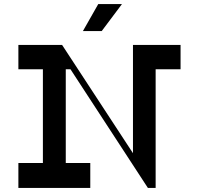

<svg xmlns="http://www.w3.org/2000/svg" viewBox="-20 -920 974 940"><path d="M577 -900H461L386 -768H478ZM864 -700H631V-170L284 -700H70V-581H190V-122H70V0H422V-122H302V-581H325L704 0H742V-581H864Z"/></svg>

Font: Space Cowgirl Medium
Style: Regular
Weight: 600
Designer: Valery Marier
Foundry: Valery Marier
Version: Version 1.000;hotconv 1.0.109;makeotfexe 2.5.65596